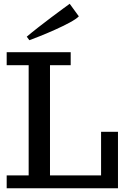

<svg xmlns="http://www.w3.org/2000/svg" viewBox="-20 -1017 670 1037"><path d="M16.1 0V-69.8H134.8V-665H16.1V-734.9H361.8V-665H250V-69.8H525.9V-305.2H617.2V0ZM138.7 -799.8 124.5 -818.8Q150.9 -841.3 186.5 -869.1Q222.2 -897 257.6 -923.6Q293 -950.2 318.4 -968.8L356.4 -996.6L405.8 -928.7Q391.6 -914.1 355.2 -894.5Q318.8 -875 275.1 -855.5Q231.4 -835.9 194.3 -821.3Z"/></svg>

Font: Trocchi
Style: Regular
Weight: 400
Designer: Vernon Adams
Foundry: Vernon Adams
Version: Version 1.101; ttfautohint (v1.8.4.7-5d5b);gftools[0.9.27]